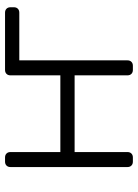

<svg xmlns="http://www.w3.org/2000/svg" viewBox="90 -650 560 781"><g transform="rotate(-90 370.5 -260.0)"><path d="M709 -520Q719 -520 725 -514Q731 -508 731 -498V-484Q731 -474 725 -468Q719 -462 709 -462H515V-22Q515 -12 509 -6Q503 0 493 0H476Q466 0 460 -6Q454 -12 454 -22V-237H142V-22Q142 -12 136 -6Q130 0 120 0H103Q93 0 87 -6Q81 -12 81 -22V-498Q81 -508 87 -514Q93 -520 103 -520H120Q130 -520 136 -514Q142 -508 142 -498V-295H454V-498Q454 -508 460 -514Q466 -520 476 -520Z"/></g></svg>

Font: Rubik Light
Style: Regular
Weight: 300
Designer: Hubert and Fischer
Foundry: Hubert and Fischer
Version: Version 2.300;gftools[0.9.30]